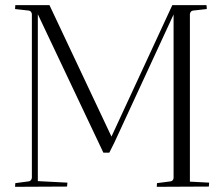

<svg xmlns="http://www.w3.org/2000/svg" viewBox="-20 -720 862 741"><path d="M103 -666Q101.1 -677.7 90.8 -679.2L38.1 -685.1Q38.1 -688 38.6 -692.9Q39.1 -697.8 39.1 -700.2H170.9L410.2 -192.9L645 -700.2H776.9Q776.9 -698.7 777.6 -693.6Q778.3 -688.5 777.8 -685.1L725.1 -679.2Q714.8 -677.7 712.9 -666V-19L787.1 -15.1Q787.1 -14.6 786.6 -7.6Q786.1 -0.5 786.1 0L585 1Q585 -1.5 585.4 -6.1Q585.9 -10.7 585.9 -13.2L638.2 -20Q647.9 -21.5 649.9 -32.2V-664.1L421.9 -170.9L401.9 -130.9H378.9L126 -665V-21L240.2 -15.1Q240.2 -14.6 239.5 -7.6Q238.8 -0.5 238.8 0L38.1 1Q38.1 -1.5 38.6 -6.1Q39.1 -10.7 39.1 -13.2L90.8 -20Q100.6 -21.5 103 -33.2Z"/></svg>

Font: Antic Didone
Style: Regular
Weight: 400
Designer: Santiago Orozco
Foundry: Santiago Orozco
Version: Version 2.000